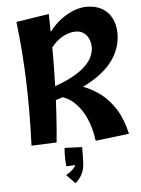

<svg xmlns="http://www.w3.org/2000/svg" viewBox="-65 -831 832 1131"><g transform="rotate(-5 351.0 -266.0)"><path d="M249 -245 218 -316Q307 -343 362.5 -372.5Q418 -402 448 -432Q478 -462 489 -489.5Q500 -517 500 -541Q500 -567 490 -590Q480 -613 461 -627Q442 -641 412 -641Q382 -641 347 -625Q312 -609 280.5 -574.5Q249 -540 229 -487L215 -556Q236 -611 268.5 -653.5Q301 -696 339 -724Q377 -752 416 -766.5Q455 -781 490 -781Q544 -781 581.5 -759Q619 -737 638.5 -698Q658 -659 658 -609Q658 -534 617.5 -467.5Q577 -401 487.5 -345.5Q398 -290 249 -245ZM96 6Q100 -97 100.5 -190.5Q101 -284 98 -373Q95 -462 88.5 -549.5Q82 -637 71 -728L265 -758Q267 -665 268 -587.5Q269 -510 268 -440Q267 -370 264.5 -301.5Q262 -233 257.5 -159.5Q253 -86 245 0ZM475 10Q466 -63 439.5 -123Q413 -183 371 -222Q329 -261 272 -270L321 -344Q376 -333 430.5 -312.5Q485 -292 532.5 -255.5Q580 -219 617 -160.5Q654 -102 674 -14ZM335 249 284 196Q309 183 326 165.5Q343 148 346 133L367 141L290 145Q287 119 286.5 89.5Q286 60 289 36L392 40Q392 67 392 91Q392 115 390 141Q388 173 374.5 199.5Q361 226 335 249Z"/></g></svg>

Font: Marhey Medium
Style: Regular
Weight: 500
Designer: Nur Syamsi & Bustanul Arifin
Foundry: Namelatype
Version: Version 1.000